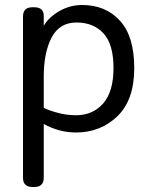

<svg xmlns="http://www.w3.org/2000/svg" viewBox="-20 -522 610 768"><path d="M110 -493H117Q155 -493 155 -458V-419Q176 -454 218 -478Q260 -502 309 -502Q402 -502 459.5 -439.5Q517 -377 517 -249.5Q517 -122 449.5 -57Q382 8 284 8Q217 8 155 -26V189Q155 226 117 226H110Q72 226 72 189V-456Q72 -493 110 -493ZM155 -216V-91Q165 -84 204.5 -72.5Q244 -61 284 -61Q351 -61 392.5 -108Q434 -155 434 -250Q434 -345 394 -388.5Q354 -432 286 -432Q218 -432 186.5 -372Q155 -312 155 -216Z"/></svg>

Font: Merge One
Style: Regular
Weight: 400
Designer: Kosal Sen
Foundry: Philatype
Version: Version 1.001